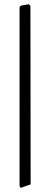

<svg xmlns="http://www.w3.org/2000/svg" viewBox="-20 -780 239 915"><path d="M73.2 107.4V-746.1L79.1 -752.9L117.2 -759.8L125 -752L126 98.6L79.1 115.2Z"/></svg>

Font: Comprehension Dark
Style: Regular
Weight: 700
Designer: Alfredo Marco Pradil
Foundry: Alfredo Marco Pradil
Version: 1.0